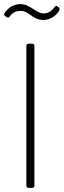

<svg xmlns="http://www.w3.org/2000/svg" viewBox="-33 -912 309 932"><path d="M177 -815C201 -815 233 -827 253 -858C258 -867 257 -873 252 -876L246 -881C241 -885 236 -884 232 -878C214 -853 196 -847 177 -847C160 -847 145 -858 127 -869C109 -880 92 -892 67 -892C38 -892 11 -880 -11 -849C-14 -844 -14 -839 -9 -835L-1 -829C4 -825 9 -826 13 -831C31 -854 46 -859 68 -859C87 -859 100 -850 117 -838C133 -827 151 -815 177 -815ZM105 0H124C130 0 134 -4 134 -10V-690C134 -696 130 -700 124 -700H105C99 -700 95 -696 95 -690V-10C95 -4 99 0 105 0Z"/></svg>

Font: Barlow ExtraLight
Style: Regular
Weight: 275
Designer: Jeremy Tribby
Foundry: Tribby Type
Version: Version 1.422;hotconv 1.0.109;makeotfexe 2.5.65596